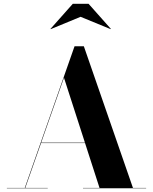

<svg xmlns="http://www.w3.org/2000/svg" viewBox="-20 -1014 823 1034"><path d="M414 -923.5 576 -857 577 -858.5 457 -993.5H372L252 -858.5L253 -857ZM17 -2V0H237V-2H116L201 -243.5H438L516 -2H427V0H767V-2H696L431.5 -765H381.5L113.5 -2ZM324.5 -595.5 437.5 -245.5H201.5Z"/></svg>

Font: Bodoni* 96pt
Style: Bold
Weight: 700
Version: Version 2.3